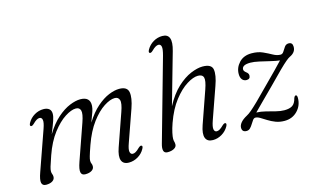

<svg xmlns="http://www.w3.org/2000/svg" viewBox="-87 -968 2016 1227"><g transform="rotate(-15 921.0 -355.0)"><path d="M329 -78.5 412 -315.5Q431 -369.5 424.8 -391.2Q418.5 -413 394 -413Q364 -413 321.8 -386Q279.5 -359 237 -303.8Q194.5 -248.5 165 -164Q147.5 -114 142.2 -95.2Q137 -76.5 137 -67Q137 -54.5 140.5 -47.2Q144 -40 144 -29Q144 -11.5 128 -1.2Q112 9 86 9Q62 9 57.2 -11.2Q52.5 -31.5 69.5 -78.5L161.5 -340Q176 -381 172.2 -397.8Q168.5 -414.5 154 -414.5Q145 -414.5 134.5 -408.5Q124 -402.5 109 -387.5Q95.5 -375 88 -378.5Q79 -383 88.5 -400.5Q104.5 -429 132.8 -445.8Q161 -462.5 193 -462.5Q216 -462.5 229.8 -451.8Q243.5 -441 243.5 -419Q243.5 -401 234.2 -373.8Q225 -346.5 203 -293Q241 -355.5 283.5 -392.8Q326 -430 366 -446.2Q406 -462.5 436.5 -462.5Q502.5 -462.5 499 -402Q498 -386 491 -365Q484 -344 467 -300Q504 -359.5 545 -395.2Q586 -431 624.8 -446.8Q663.5 -462.5 694 -462.5Q747 -462.5 754 -424.8Q761 -387 738 -321L665 -113.5Q650 -72.5 654 -55.8Q658 -39 672.5 -39Q681.5 -39 692 -45Q702.5 -51 717.5 -66Q731 -78.5 738.5 -75Q748 -71 738 -53Q722.5 -24.5 694 -7.8Q665.5 9 634 9Q597 9 586.2 -18.8Q575.5 -46.5 594.5 -101L669.5 -315.5Q689 -370 682 -391.5Q675 -413 651.5 -413Q621 -413 579.2 -386Q537.5 -359 496 -303.8Q454.5 -248.5 424.5 -164Q407 -114 401.8 -95.2Q396.5 -76.5 396.5 -67Q396.5 -54.5 400.2 -47.2Q404 -40 404 -29Q404 -11.5 387.8 -1.2Q371.5 9 345.5 9Q321.5 9 317 -11.2Q312.5 -31.5 329 -78.5Z M1293.5 -53Q1277.5 -24.5 1249.2 -7.8Q1221 9 1189.5 9Q1152.5 9 1141.8 -18.8Q1131 -46.5 1150 -101L1225 -315.5Q1244.5 -371 1238 -392Q1231.5 -413 1202 -413Q1171 -413 1127.5 -386Q1084 -359 1041 -303.8Q998 -248.5 968 -164Q956 -130 950.5 -104Q945 -78 945 -65.5Q945 -53 947.5 -45.5Q950 -38 950 -26.5Q950 -10.5 933 -0.8Q916 9 890 9Q868.5 9 863.8 -7.8Q859 -24.5 867.5 -53.5L1020 -594.5Q1031.5 -636 1027.8 -652.8Q1024 -669.5 1009 -669.5Q1000.5 -669.5 989.8 -663.5Q979 -657.5 964 -642.5Q951 -630 943 -633.5Q934 -638 943.5 -655.5Q959.5 -684 987.5 -700.8Q1015.5 -717.5 1047.5 -717.5Q1119.5 -717.5 1088 -607L991.5 -267.5Q1030 -340 1076.2 -382.8Q1122.5 -425.5 1167 -444Q1211.5 -462.5 1245 -462.5Q1305 -462.5 1311.2 -425.2Q1317.5 -388 1293.5 -321L1220.5 -113.5Q1206 -72.5 1209.8 -55.8Q1213.5 -39 1228 -39Q1237 -39 1247.5 -45Q1258 -51 1273 -66Q1286.5 -78.5 1294 -75Q1303 -71 1293.5 -53Z M1783 -111Q1783 -61 1749.2 -26Q1715.5 9 1663.5 9Q1631.5 9 1605 -1.2Q1578.5 -11.5 1556.8 -25.2Q1535 -39 1518 -49.2Q1501 -59.5 1487.5 -59.5Q1478 -59.5 1470.2 -49.2Q1462.5 -39 1454.5 -25.5Q1446.5 -12 1436.5 -1.8Q1426.5 8.5 1412 8.5Q1382.5 8.5 1382.5 -20.5Q1382.5 -36.5 1395.8 -53.2Q1409 -70 1439.5 -86.5Q1451.5 -92.5 1470.2 -108.2Q1489 -124 1520 -154Q1551 -184 1599 -233.5Q1650 -285 1684 -319.2Q1718 -353.5 1734.5 -372Q1710.5 -374.5 1675.5 -383Q1640.5 -391.5 1605.8 -399.2Q1571 -407 1547.5 -407Q1491.5 -407 1491.5 -376.5Q1491.5 -365.5 1507.5 -353.5Q1521 -343.5 1521 -330Q1521 -306 1496 -306Q1478.5 -306 1467.8 -319Q1457 -332 1457 -356Q1457 -398 1487.2 -430.5Q1517.5 -463 1570 -463Q1612 -463 1643.2 -448.8Q1674.5 -434.5 1699.5 -420.5Q1724.5 -406.5 1748 -406.5Q1761 -406.5 1769.5 -420.5Q1778 -434.5 1788 -448.8Q1798 -463 1815.5 -463Q1841.5 -463 1841.5 -433.5Q1841.5 -396.5 1801 -378Q1792 -374 1774.2 -359.2Q1756.5 -344.5 1724.5 -313Q1692.5 -281.5 1639.5 -227Q1586 -173.5 1554.2 -142Q1522.5 -110.5 1502 -89.5Q1532 -88.5 1563.2 -80.5Q1594.5 -72.5 1624.2 -64.8Q1654 -57 1680 -57Q1714 -57 1733 -69.2Q1752 -81.5 1760.5 -115.5Q1766 -130 1773.5 -130Q1783 -130 1783 -111Z"/></g></svg>

Font: Fraunces 9pt Light
Style: Italic
Weight: 300
Italic angle: -16°
Version: Version 1.000;[0bf87f6ff]